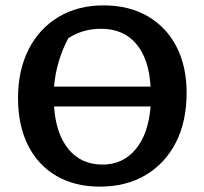

<svg xmlns="http://www.w3.org/2000/svg" viewBox="-20 -683 760 714"><path d="M351 11Q258 11 189.5 -29Q121 -69 84 -143Q47 -217 47 -318Q47 -421 86 -498.5Q125 -576 197 -619.5Q269 -663 365 -663Q460 -663 529.5 -622.5Q599 -582 636.5 -509Q674 -436 674 -338Q674 -232 634.5 -154Q595 -76 522.5 -32.5Q450 11 351 11ZM234 -541Q189 -456 181 -361H540Q534 -464 486.5 -520Q439 -576 356 -576Q288 -576 234 -541ZM361 -71Q437 -71 484.5 -128Q532 -185 540 -287H181Q188 -185 235 -128Q282 -71 361 -71Z"/></svg>

Font: Piazzolla SC SemiBold
Style: Regular
Weight: 600
Designer: Juan Pablo del Peral
Foundry: Huerta Tipografica
Version: Version 1.330